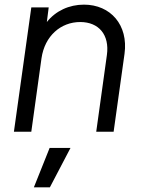

<svg xmlns="http://www.w3.org/2000/svg" viewBox="-20 -568 614 828"><path d="M40 0H115L159 -317C173 -413 242 -473 326 -473C406 -473 453 -418 441 -331L395 0H470L517 -336C534 -460 457 -548 342 -548C278 -548 220 -521 182 -473L190 -536H115ZM126 240H195L284 70H194Z"/></svg>

Font: Mluvka
Style: Italic
Weight: 400
Italic angle: -8°
Designer: Modified by Jiří Krblich, Original typeface by Gumpita Rahayu
Foundry: Gumpita Rahayu & Jiří Krblich
Version: Version 2.000;Glyphs 3.1.1 (3134)